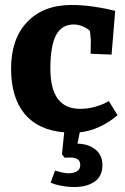

<svg xmlns="http://www.w3.org/2000/svg" viewBox="-20 -523 506 778"><path d="M395 146Q395 190.9 363.5 212.9Q332 234.9 280.8 234.9Q254.9 234.9 227.1 229.5Q199.2 224.1 185.1 216.8L203.1 168Q238.3 179.2 257.8 179.2Q277.8 179.2 291.5 171.1Q305.2 163.1 305.2 146Q305.2 128.9 294.2 122.1Q283.2 115.2 263.2 115.2L242.2 116.2L231 102.1L240.2 13.2Q134.3 4.4 79.6 -61.8Q24.9 -127.9 24.9 -245.1Q24.9 -365.2 90.3 -434.1Q155.8 -502.9 270 -502.9Q309.1 -502.9 348.6 -497.6Q388.2 -492.2 414.1 -486.6Q439.9 -481 446.8 -479L432.1 -301.8L347.2 -305.2L348.1 -358.9Q346.2 -384.8 344.2 -397.9Q331.1 -410.2 313 -417Q294.9 -423.8 278.8 -423.8Q230 -423.8 207 -380.4Q184.1 -336.9 184.1 -245.1Q184.1 -82 304.2 -82Q335 -82 361.1 -89.1Q387.2 -96.2 402.1 -103.5Q417 -110.8 420.9 -113.8L456.1 -56.2Q422.9 -27.3 383.5 -9.3Q344.2 8.8 303.2 13.2L293.9 59.1Q338.9 60.1 366.9 83Q395 106 395 146Z"/></svg>

Font: Sura
Style: Bold
Weight: 700
Designer: Carolina Giovagnoli
Foundry: Huerta Tipografica
Version: Version 1.002;PS 001.002;hotconv 1.0.70;makeotf.lib2.5.58329